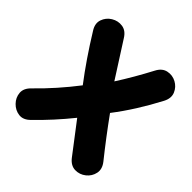

<svg xmlns="http://www.w3.org/2000/svg" viewBox="-152 -642 757 757"><g transform="rotate(45 227.0 -263.5)"><path d="M112 -15Q177 -78 235 -150L332 -23Q351 1 375.5 1.5Q400 2 419.5 -13.5Q439 -29 444 -53Q449 -77 430 -101Q370 -176 313 -255Q376 -337 430 -440Q444 -467 434.5 -489.5Q425 -512 403.5 -523.5Q382 -535 358 -530Q334 -525 320 -498Q280 -422 237 -355L143 -502Q127 -528 103 -531.5Q79 -535 57.5 -522Q36 -509 28 -485.5Q20 -462 37 -436Q98 -337 160 -256Q97 -174 26 -105Q3 -83 5 -59Q7 -35 24.5 -17Q42 1 66 4Q90 7 112 -15Z"/></g></svg>

Font: Balsamiq Sans
Style: Bold
Weight: 700
Designer: Michael Angeles
Foundry: Balsamiq SRL
Version: Version 1.020; ttfautohint (v1.8.4.7-5d5b);gftools[0.9.26]